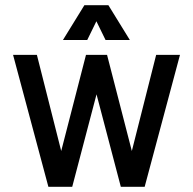

<svg xmlns="http://www.w3.org/2000/svg" viewBox="-20 -715 739 735"><path d="M450 0 577.8 -505H669L533.8 0ZM165.2 0 30 -505H121.2L249 0ZM179 0 309.2 -505H389.2L256.5 0ZM442.5 0 309.8 -505H389.8L520 0ZM303 -695H379L314 -562H221ZM395 -695 477 -562H384L319 -695Z"/></svg>

Font: Akshar Light
Style: Regular
Weight: 300
Designer: Tall Chai
Foundry: Tall Chai
Version: Version 1.100